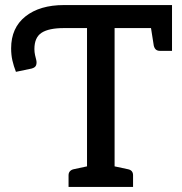

<svg xmlns="http://www.w3.org/2000/svg" viewBox="-20 -739 718 759"><path d="M324 0V-628H233Q173 -628 144.5 -609.5Q116 -591 116 -545Q116 -533 118.5 -521.5Q121 -510 123 -503Q126 -492 123 -482Q120 -472 105 -468L43 -455Q34 -478 29 -500Q24 -522 24 -548Q24 -629 80.5 -674Q137 -719 233 -719H660V-628H433V0ZM251 0V-46Q251 -56 256.5 -62Q262 -68 271 -70L341 -85L352 0ZM405 0 416 -85 486 -70Q496 -68 501 -62Q506 -56 506 -46V0ZM573 -653 660 -628V-538H612Q603 -538 597 -542.5Q591 -547 588 -558Z"/></svg>

Font: Aleo Medium
Style: Regular
Weight: 500
Designer: Alessio Laiso
Foundry: Alessio Laiso
Version: Version 2.001;gftools[0.9.29]